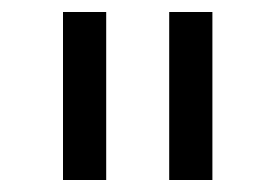

<svg xmlns="http://www.w3.org/2000/svg" viewBox="-20 -760 459 320"><path d="M334 -460V-740H262V-460ZM157 -460V-740H85V-460Z"/></svg>

Font: IBM Plex Thai Looped
Style: Regular
Weight: 400
Designer: Mike Abbink, Paul van der Laan, Pieter van Rosmalen, Ben Mitchell, Mark Frömberg
Foundry: Bold Monday
Version: Version 1.0